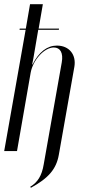

<svg xmlns="http://www.w3.org/2000/svg" viewBox="-32 -719 410 914"><path d="M123 -412H121L127 -442L150 -577H248L249 -583H152L172 -699H111L91 -583H62L61 -577H90L-12 0H49L114 -373C125 -434 179 -493 224 -493C255 -493 270 -467 262 -422L176 64C167 118 147 149 112 170L115 175C199 129 236 86 248 18L322 -401C332 -459 297 -502 239 -502C193 -502 153 -472 123 -412Z"/></svg>

Font: Moniqa Ita Display
Style: Italic
Weight: 400
Italic angle: -10°
Designer: Rajesh Rajput
Foundry: Rajesh Rajput
Version: Version 1.000